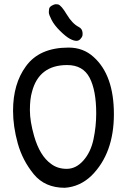

<svg xmlns="http://www.w3.org/2000/svg" viewBox="-20 -891 596 912"><path d="M366 -711Q357 -697 343.5 -697Q330 -697 311.5 -707Q293 -717 265.5 -744Q238 -771 225 -796.5Q212 -822 212 -831.5Q212 -841 213.5 -849.5Q215 -858 226.5 -864.5Q238 -871 245 -871Q252 -871 256 -870Q271 -866 297 -822.5Q323 -779 354 -763Q370 -755 372 -737Q374 -719 366 -711ZM306 -665Q376 -665 425 -620Q521 -534 521 -348.5Q521 -163 415 -57Q360 -4 288 1Q193 1 140 -64Q87 -129 64.5 -209.5Q42 -290 42 -365Q42 -493 103 -576Q167 -665 306 -665ZM299 -582Q165 -582 132 -455Q122 -421 122 -368Q122 -315 142 -245Q169 -151 222 -113Q253 -89 297 -89Q341 -89 376 -128.5Q411 -168 424 -229Q437 -290 437 -352Q437 -462 405.5 -522Q374 -582 299 -582Z"/></svg>

Font: Patrick Hand SC
Style: Regular
Weight: 400
Designer: Patrick Wagesreiter
Foundry: Patrick Wagesreiter
Version: Version 1.003;PS 001.003;hotconv 1.0.70;makeotf.lib2.5.58329